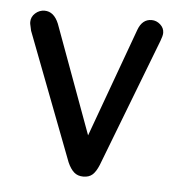

<svg xmlns="http://www.w3.org/2000/svg" viewBox="-38 -427 448 472"><g transform="rotate(5 185.5 -191.0)"><path d="M187 -94 89 -361Q77 -390 54 -390Q41 -390 31 -381Q21 -372 21 -359Q21 -355 22.5 -349.5Q24 -344 25 -338L145 -24Q152 -8 161 0Q170 8 184 8Q198 8 206.5 0.5Q215 -7 222 -24L344 -341Q349 -354 349 -361Q349 -373 339.5 -381.5Q330 -390 318 -390Q295 -390 285 -363Z"/></g></svg>

Font: Beiruti
Style: Regular
Weight: 400
Version: Version 1.00